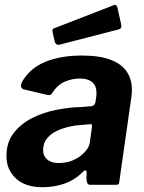

<svg xmlns="http://www.w3.org/2000/svg" viewBox="-20 -772 603 802"><path d="M321 -49Q289 -18 246.5 -4Q204 10 157 10Q86 10 46.5 -26.5Q7 -63 7 -120Q7 -177 36.5 -215.5Q66 -254 112.5 -278Q159 -302 214.5 -313Q270 -324 321 -325L357 -328Q376 -328 379 -347L382 -368Q383 -372 383 -376.5Q383 -381 383 -384Q383 -414 365 -429Q347 -444 314 -444Q282 -444 251 -431Q220 -418 197 -382Q194 -377 189.5 -375.5Q185 -374 175 -376L78 -399Q72 -401 68.5 -408Q65 -415 73 -432Q106 -488 170 -514Q234 -540 322 -540Q397 -540 443 -522Q489 -504 510 -472Q531 -440 531 -397Q531 -390 530.5 -383Q530 -376 529 -368L479 -18Q478 -5 475 -2.5Q472 0 461 0H358Q348 0 345 -7Q342 -14 341 -26L342 -52Q340 -70 321 -49ZM364 -241Q365 -249 363.5 -251.5Q362 -254 354 -253L318 -250Q297 -249 270 -243Q243 -237 218 -225.5Q193 -214 176.5 -194Q160 -174 160 -144Q160 -121 177 -106Q194 -91 225 -91Q253 -91 275.5 -99Q298 -107 314 -119Q331 -132 342 -146.5Q353 -161 355 -176ZM471 -738 486 -671Q488 -662 486 -656.5Q484 -651 471 -648L231 -586Q221 -583 215 -588Q209 -593 208 -601L200 -636Q197 -650 204 -653L454 -750Q459 -753 464 -750.5Q469 -748 471 -738Z"/></svg>

Font: Libre Franklin
Style: Bold Italic
Weight: 700
Italic angle: -8°
Designer: Pablo Impallari, Rodrigo Fuenzalida, Nhung Nguyen
Foundry: Impallari Type
Version: Version 3.000